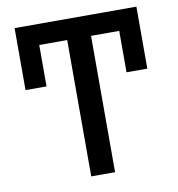

<svg xmlns="http://www.w3.org/2000/svg" viewBox="-80 -779 790 852"><g transform="rotate(-10 315.0 -353.5)"><path d="M497.1 -427.7V-614.3H370.1V0H262.7V-614.3H136.7V-427.7H42V-707H590.8V-427.7Z"/></g></svg>

Font: Pretendard Std Medium
Style: Regular
Weight: 500
Designer: Base glyphs from Inter by Rasmus Andersson; Hangeul glyphs from Noto Sans CJK(Source Han Sans) by Jang Soo-young and Kan
Foundry: Kil Hyung-jin
Version: Version 1.309